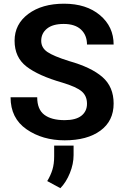

<svg xmlns="http://www.w3.org/2000/svg" viewBox="-20 -741 665 1028"><path d="M445.8 -185.5Q445.8 -227.5 417.5 -251.7Q389.2 -275.9 314.9 -298.3Q185.5 -335.4 121.8 -384.8Q58.1 -434.1 58.1 -522.9Q58.1 -611.8 131.6 -666.5Q205.1 -721.2 322.8 -721.2Q442.4 -721.2 515.4 -659.7Q588.4 -598.1 588.4 -502.4H445.8Q445.8 -552.7 413.6 -582.8Q381.3 -612.8 320.8 -612.8Q262.2 -612.8 231.4 -587.6Q200.7 -562.5 200.7 -522.5Q200.7 -485.4 233.4 -462.9Q266.1 -440.4 349.6 -414.1Q469.2 -380.4 528.8 -328.1Q588.4 -275.9 588.4 -186.5Q588.4 -93.3 517.6 -41.5Q446.8 10.3 326.2 10.3Q207.5 10.3 122.1 -48.8Q36.6 -107.9 36.6 -220.2H179.2Q179.2 -155.3 217.3 -126.5Q255.4 -97.7 326.2 -97.7Q385.7 -97.7 415.8 -121.3Q445.8 -145 445.8 -185.5ZM374 89.4Q374 136.7 354.2 185.5Q334.5 234.4 303.2 266.6L232.9 228.5Q251.5 197.8 260.7 167.2Q270 136.7 270 96.2V38.6H374Z"/></svg>

Font: Roboto Web
Style: Bold
Weight: 700
Designer: Google
Version: Version 1.200310; 2013